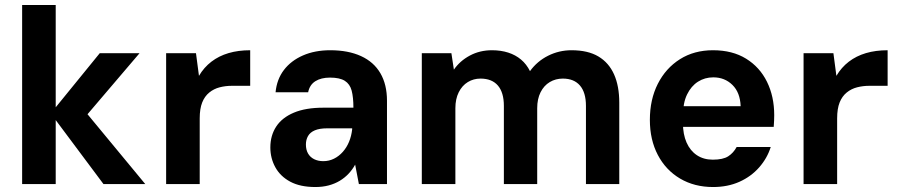

<svg xmlns="http://www.w3.org/2000/svg" viewBox="-20 -740 3614 772"><path d="M396 0 184 -284 381 -526H541L287 -228V-335L564 0ZM69 0V-720H204V0Z M648 0V-526H768L780 -435Q800 -469 830 -492Q860 -515 899 -526.5Q938 -538 986 -538V-395H913Q887 -395 863.5 -389Q840 -383 821.5 -368Q803 -353 793 -328Q783 -303 783 -264V0Z M1248 12Q1187 12 1147 -9.5Q1107 -31 1087 -67.5Q1067 -104 1067 -147Q1067 -195 1090.5 -231Q1114 -267 1161.5 -287Q1209 -307 1280 -307H1401Q1401 -349 1394 -375.5Q1387 -402 1366.5 -415Q1346 -428 1307 -428Q1271 -428 1248 -413.5Q1225 -399 1219 -369H1088Q1093 -421 1121.5 -458.5Q1150 -496 1198 -517Q1246 -538 1308 -538Q1380 -538 1431.5 -514.5Q1483 -491 1509.5 -445.5Q1536 -400 1536 -335V0H1423L1408 -78Q1397 -58 1381.5 -41.5Q1366 -25 1346 -13Q1326 -1 1301.5 5.5Q1277 12 1248 12ZM1280 -92Q1303 -92 1323 -102Q1343 -112 1358.5 -129.5Q1374 -147 1383.5 -170Q1393 -193 1396 -220V-224H1295Q1265 -224 1246 -216Q1227 -208 1218.5 -193Q1210 -178 1210 -159Q1210 -138 1218.5 -123Q1227 -108 1243 -100Q1259 -92 1280 -92Z M1676 0V-526H1795L1805 -460Q1829 -495 1869 -516.5Q1909 -538 1958 -538Q1994 -538 2023.5 -528.5Q2053 -519 2075 -500.5Q2097 -482 2111 -454Q2140 -494 2184 -516Q2228 -538 2278 -538Q2344 -538 2386 -513Q2428 -488 2449 -441Q2470 -394 2470 -327V0H2336V-314Q2336 -368 2312 -396Q2288 -424 2243 -424Q2214 -424 2190.5 -410Q2167 -396 2153.5 -369Q2140 -342 2140 -305V0H2006V-314Q2006 -368 1982 -396Q1958 -424 1912 -424Q1884 -424 1861 -410Q1838 -396 1824.5 -369Q1811 -342 1811 -305V0Z M2847 12Q2772 12 2714.5 -22Q2657 -56 2625 -117Q2593 -178 2593 -258Q2593 -340 2625 -403Q2657 -466 2714 -502Q2771 -538 2847 -538Q2925 -538 2980 -504Q3035 -470 3064 -411Q3093 -352 3093 -277Q3093 -267 3092.5 -255Q3092 -243 3091 -230H2690V-313H2958Q2956 -368 2925 -398.5Q2894 -429 2848 -429Q2814 -429 2786.5 -411.5Q2759 -394 2742.5 -360Q2726 -326 2726 -274V-245Q2726 -200 2740.5 -167Q2755 -134 2782 -116Q2809 -98 2846 -98Q2887 -98 2908 -111.5Q2929 -125 2942 -149H3079Q3065 -104 3032.5 -67Q3000 -30 2953 -9Q2906 12 2847 12Z M3211 0V-526H3331L3343 -435Q3363 -469 3393 -492Q3423 -515 3462 -526.5Q3501 -538 3549 -538V-395H3476Q3450 -395 3426.5 -389Q3403 -383 3384.5 -368Q3366 -353 3356 -328Q3346 -303 3346 -264V0Z"/></svg>

Font: DM Sans 9pt
Style: Bold
Weight: 700
Version: Version 4.004;gftools[0.9.30]